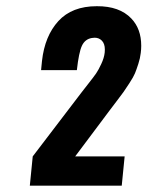

<svg xmlns="http://www.w3.org/2000/svg" viewBox="-20 -911 473 616"><path d="M75.7 -315.4 85 -409.2 240.7 -613.3Q244.6 -618.7 262.9 -641.8Q281.2 -665 288.6 -675.8Q295.9 -686.5 304.9 -705.8Q314 -725.1 315.9 -742.2Q316.4 -747.6 316.4 -752Q316.4 -771 306.6 -780.8Q297.4 -790 283.7 -790Q279.3 -790 274.4 -789.1Q252.4 -785.2 242.7 -763.9Q232.9 -742.7 226.6 -686H111.8L114.7 -715.3Q123.5 -795.4 167.2 -843.3Q210.9 -891.1 290.5 -891.1Q363.3 -891.6 401.4 -851.6Q433.1 -818.4 433.1 -764.2Q433.1 -752.9 431.6 -741.2Q429.7 -724.1 423.8 -706.1Q418 -688 413.1 -676Q408.2 -664.1 394.8 -643.6Q381.3 -623 376.5 -616.2Q371.6 -609.4 353.3 -585.2Q335 -561 332 -557.1L221.2 -409.2H379.9L370.6 -315.4Z"/></svg>

Font: Oswald
Style: Bold
Weight: 700
Designer: Vernon Adams
Foundry: Vernon Adams
Version: 3.0; ttfautohint (v0.94.23-7a4d-dirty) -l 8 -r 50 -G 200 -x 